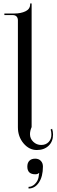

<svg xmlns="http://www.w3.org/2000/svg" viewBox="-20 -847 327 1094"><path d="M142.6 217.8Q162.1 217.8 179 201.2Q195.8 184.6 199.7 163.1Q200.2 160.2 200.9 155Q201.7 149.9 202.1 146.5Q202.6 143.1 203.6 141.1L200.7 139.2Q195.3 146 180.7 146Q135.7 146 135.7 102.1Q135.7 80.6 147.5 68.8Q159.2 57.1 180.7 57.1Q200.7 57.1 212.6 69.6Q224.6 82 224.6 102.1Q224.6 158.2 201.9 192.6Q179.2 227.1 142.6 227.1ZM82 -122.1V-731Q82 -745.1 74.2 -753.2Q66.4 -761.2 51.8 -761.2H4.9V-770H62Q98.6 -770 125.2 -782.7Q151.9 -795.4 151.9 -823.2V-827.1H160.2V-742.2V-123Q150.9 -101.6 150.9 -82.5Q150.9 -57.1 169.7 -39.1Q188.5 -21 214.8 -21Q240.7 -21 256.8 -37.4Q272.9 -53.7 272.9 -80.1Q272.9 -95.7 268.6 -108.9L276.9 -113.3Q282.2 -97.2 282.2 -80.1Q282.2 -40.5 256.8 -16.4Q231.4 7.8 189.9 7.8Q146 7.8 114 -30.3Q82 -68.4 82 -122.1Z"/></svg>

Font: FoglihtenNo07calt
Style: Regular
Weight: 500
Designer: gluk (gluksza@wp.pl)
Foundry: gluk (gluksza@wp.pl)
Version: Version 0.844